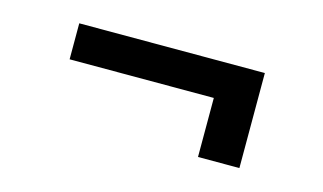

<svg xmlns="http://www.w3.org/2000/svg" viewBox="-41 -490 682 405"><g transform="rotate(15 300.0 -287.0)"><path d="M497.6 -183.1V-390.6H92.3V-312H407.2V-183.1Z"/></g></svg>

Font: RobotoMono Nerd Font
Style: Regular
Weight: 400
Monospace: yes
Designer: Google
Version: Version 3.000;Nerd Fonts 3.2.1